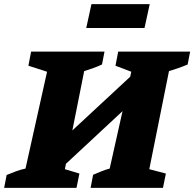

<svg xmlns="http://www.w3.org/2000/svg" viewBox="-55 -906 937 926"><path d="M-35 0 -23 -62Q-1 -71 21.5 -79.5Q44 -88 68 -93L172 -560L82 -589L95 -657H449L437 -595Q418 -586 395.5 -578Q373 -570 351 -563L294 -277L573 -536L578 -560L502 -589L515 -657H862L850 -595Q829 -586 806 -578Q783 -570 760 -563L665 -90L745 -69L731 0H382L394 -63Q413 -71 433.5 -79.5Q454 -88 474 -93L536 -370L263 -116L258 -90L328 -69L314 0ZM361 -771 386 -886H667L642 -771Z"/></svg>

Font: Piazzolla ExtraBold
Style: Italic
Weight: 800
Italic angle: -11.3°
Designer: Juan Pablo del Peral
Foundry: Huerta Tipografica
Version: Version 1.330